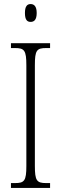

<svg xmlns="http://www.w3.org/2000/svg" viewBox="-20 -927 302 947"><path d="M131 -819C148 -819 161 -829 161 -863C161 -896 148 -907 131 -907C114 -907 103 -896 103 -863C103 -829 114 -819 131 -819ZM34 0H227V-24H208C161 -24 152 -36 152 -109V-605C152 -679 161 -690 208 -690H227V-714H34V-690H54C100 -690 110 -679 110 -605V-108C110 -35 100 -24 54 -24H34Z"/></svg>

Font: Noto Serif Lao ExtraCondensed ExtraLight
Style: Regular
Weight: 200
Width: 2
Designer: Monotype Design Team
Foundry: Monotype Imaging Inc.
Version: Version 2.003